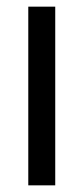

<svg xmlns="http://www.w3.org/2000/svg" viewBox="-20 -557 251 577"><path d="M146 0V-537H65V0Z"/></svg>

Font: Noto Sans Gujarati UI ExtraCondensed
Style: Regular
Weight: 400
Width: 2
Designer: Jelle Bosma - Monotype Design Team, Universal Thirst
Foundry: Monotype Imaging Inc.
Version: Version 2.106